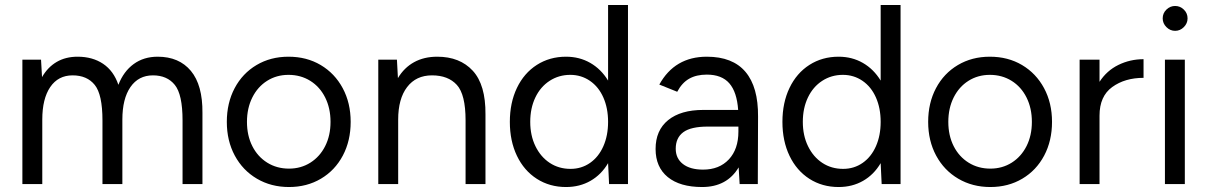

<svg xmlns="http://www.w3.org/2000/svg" viewBox="-20 -740 4861 772"><path d="M70 -500H145L149 -430Q172 -470 208 -491Q244 -512 292 -512Q352 -512 394.5 -483.5Q437 -455 456 -399Q477 -453 517.5 -482.5Q558 -512 614 -512Q700 -512 747.5 -455Q795 -398 794 -286V0H714V-256Q714 -360 683 -398.5Q652 -437 595 -437Q537 -437 504.5 -390Q472 -343 472 -259V0H392V-256Q392 -360 361 -398.5Q330 -437 272 -437Q214 -437 182 -390Q150 -343 150 -259V0H70Z M892 -250Q892 -326 923.5 -385.5Q955 -445 1011.5 -478.5Q1068 -512 1140 -512Q1213 -512 1269.5 -478.5Q1326 -445 1358 -385.5Q1390 -326 1390 -250Q1390 -174 1358.5 -114.5Q1327 -55 1270.5 -21.5Q1214 12 1142 12Q1070 12 1013 -21.5Q956 -55 924 -114.5Q892 -174 892 -250ZM1142 -62Q1190 -62 1228 -86Q1266 -110 1287.5 -152.5Q1309 -195 1309 -250Q1309 -305 1287.5 -348Q1266 -391 1227.5 -415Q1189 -439 1140 -439Q1092 -439 1054 -415Q1016 -391 994.5 -348Q973 -305 973 -250Q973 -195 994.5 -152.5Q1016 -110 1054.5 -86Q1093 -62 1142 -62Z M1501 -500H1576L1580 -426Q1605 -468 1645 -490Q1685 -512 1738 -512Q1829 -512 1881 -455.5Q1933 -399 1932 -280V0H1852V-256Q1852 -360 1817 -398.5Q1782 -437 1717 -437Q1653 -437 1617 -390Q1581 -343 1581 -259V0H1501Z M2425 -84Q2398 -38 2354.5 -13Q2311 12 2256 12Q2190 12 2138.5 -21Q2087 -54 2058.5 -113.5Q2030 -173 2030 -250Q2030 -327 2058.5 -386.5Q2087 -446 2138.5 -479Q2190 -512 2256 -512Q2310 -512 2353.5 -487Q2397 -462 2425 -416V-720H2505V0H2429ZM2274 -61Q2318 -61 2352.5 -85Q2387 -109 2406 -152Q2425 -195 2425 -250Q2425 -305 2406 -348Q2387 -391 2352 -415Q2317 -439 2273 -439Q2227 -439 2190 -415Q2153 -391 2132.5 -348Q2112 -305 2112 -250Q2112 -195 2133 -152Q2154 -109 2190.5 -85Q2227 -61 2274 -61Z M2950 -67Q2903 12 2803 12Q2714 12 2665 -28Q2616 -68 2616 -141Q2616 -216 2666.5 -257Q2717 -298 2808 -298H2948Q2943 -370 2912.5 -405Q2882 -440 2822 -440Q2780 -440 2751 -423.5Q2722 -407 2703 -371L2631 -400Q2693 -512 2822 -512Q2926 -512 2977.5 -451Q3029 -390 3028 -271L3027 0H2954ZM2807 -58Q2872 -58 2910.5 -99Q2949 -140 2949 -211V-231H2826Q2758 -231 2727.5 -208.5Q2697 -186 2697 -142Q2697 -103 2726 -80.5Q2755 -58 2807 -58Z M3521 -84Q3494 -38 3450.5 -13Q3407 12 3352 12Q3286 12 3234.5 -21Q3183 -54 3154.5 -113.5Q3126 -173 3126 -250Q3126 -327 3154.5 -386.5Q3183 -446 3234.5 -479Q3286 -512 3352 -512Q3406 -512 3449.5 -487Q3493 -462 3521 -416V-720H3601V0H3525ZM3370 -61Q3414 -61 3448.5 -85Q3483 -109 3502 -152Q3521 -195 3521 -250Q3521 -305 3502 -348Q3483 -391 3448 -415Q3413 -439 3369 -439Q3323 -439 3286 -415Q3249 -391 3228.5 -348Q3208 -305 3208 -250Q3208 -195 3229 -152Q3250 -109 3286.5 -85Q3323 -61 3370 -61Z M3712 -250Q3712 -326 3743.5 -385.5Q3775 -445 3831.5 -478.5Q3888 -512 3960 -512Q4033 -512 4089.5 -478.5Q4146 -445 4178 -385.5Q4210 -326 4210 -250Q4210 -174 4178.5 -114.5Q4147 -55 4090.5 -21.5Q4034 12 3962 12Q3890 12 3833 -21.5Q3776 -55 3744 -114.5Q3712 -174 3712 -250ZM3962 -62Q4010 -62 4048 -86Q4086 -110 4107.5 -152.5Q4129 -195 4129 -250Q4129 -305 4107.5 -348Q4086 -391 4047.5 -415Q4009 -439 3960 -439Q3912 -439 3874 -415Q3836 -391 3814.5 -348Q3793 -305 3793 -250Q3793 -195 3814.5 -152.5Q3836 -110 3874.5 -86Q3913 -62 3962 -62Z M4321 -500H4401V-411Q4430 -456 4477 -479Q4524 -502 4578 -502V-427Q4503 -427 4452 -390Q4401 -353 4401 -275V0H4321Z M4664 -500H4744V0H4664ZM4655 -666Q4655 -687 4670 -701.5Q4685 -716 4705 -716Q4725 -716 4740 -701.5Q4755 -687 4755 -666Q4755 -646 4740 -631Q4725 -616 4705 -616Q4685 -616 4670 -631Q4655 -646 4655 -666Z"/></svg>

Font: Oak Sans
Style: Regular
Weight: 400
Designer: Erik Kennedy, Walven
Foundry: Erik Kennedy, Walven
Version: Version 1.000